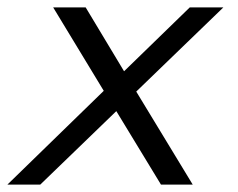

<svg xmlns="http://www.w3.org/2000/svg" viewBox="-20 -500 645 520"><path d="M261 -254 124 -480H212L316 -307L494 -480H585L349 -252L502 0H416L295 -199L89 0H0Z"/></svg>

Font: Prompt Light
Style: Italic
Weight: 300
Italic angle: -12°
Designer: Katatrad Team
Foundry: CadsonDemak
Version: Version 1.000